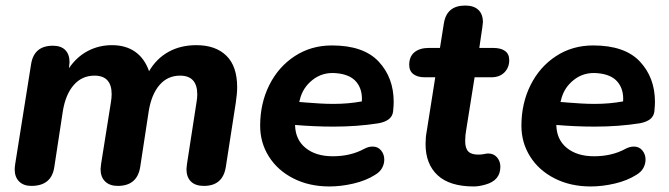

<svg xmlns="http://www.w3.org/2000/svg" viewBox="-20 -663 2416 693"><path d="M33 -52Q33 -58 35 -72L92 -430Q102 -498 171 -498Q200 -498 215.5 -482.5Q231 -467 231 -438Q231 -433 229 -419V-417Q257 -458 297 -479Q337 -500 384 -500Q434 -500 468 -476Q502 -452 518 -406Q545 -452 588.5 -476Q632 -500 689 -500Q758 -500 797 -462Q836 -424 836 -348Q836 -325 831 -292L795 -60Q784 8 716 8Q685 8 669 -8Q653 -24 653 -53Q653 -58 655 -72L689 -292Q692 -309 692 -322Q692 -390 630 -390Q585 -390 556 -356.5Q527 -323 517 -263L486 -60Q475 8 405 8Q376 8 359.5 -8Q343 -24 343 -53Q343 -58 345 -72L380 -292Q383 -309 383 -323Q383 -390 321 -390Q276 -390 246.5 -356.5Q217 -323 207 -263L176 -60Q166 8 93 8Q65 8 49 -8Q33 -24 33 -52Z M919 -209Q919 -290 952 -356Q985 -422 1044 -460.5Q1103 -499 1178 -499Q1292 -499 1346.5 -441Q1401 -383 1401 -295Q1401 -284 1399 -262Q1396 -227 1346 -218Q1270 -206 1184 -206Q1116 -206 1045 -212Q1046 -159 1083 -129Q1120 -99 1181 -99Q1246 -99 1295 -126Q1310 -134 1325 -134Q1344 -134 1355.5 -120Q1367 -106 1367 -87Q1367 -71 1359 -56.5Q1351 -42 1334 -32Q1301 -11 1256 -0.5Q1211 10 1169 10Q1096 10 1039 -19Q982 -48 950.5 -98Q919 -148 919 -209ZM1084 -293Q1109 -291 1134 -289.5Q1159 -288 1184 -288Q1237 -288 1286 -297Q1289 -340 1266 -367.5Q1243 -395 1192 -399Q1144 -403 1108 -374.5Q1072 -346 1062 -302L1060 -295Z M1516 -143Q1516 -167 1520 -188L1551 -384H1514Q1487 -384 1472 -395.5Q1457 -407 1457 -429Q1457 -459 1476 -474.5Q1495 -490 1528 -490H1568L1582 -578Q1592 -643 1659 -643Q1690 -643 1706.5 -627.5Q1723 -612 1723 -583Q1722 -574 1721 -565L1710 -490H1760Q1788 -490 1803 -479Q1818 -468 1818 -446Q1818 -419 1800.5 -401.5Q1783 -384 1753 -384H1693L1663 -196Q1659 -175 1659 -154Q1659 -128 1670 -116.5Q1681 -105 1706 -105Q1719 -105 1727.5 -107Q1736 -109 1742 -109Q1762 -109 1774 -95Q1786 -81 1786 -61Q1786 -12 1733 3Q1709 10 1690 10Q1603 10 1559.5 -30.5Q1516 -71 1516 -143Z M1862 -209Q1862 -290 1895 -356Q1928 -422 1987 -460.5Q2046 -499 2121 -499Q2235 -499 2289.5 -441Q2344 -383 2344 -295Q2344 -284 2342 -262Q2339 -227 2289 -218Q2213 -206 2127 -206Q2059 -206 1988 -212Q1989 -159 2026 -129Q2063 -99 2124 -99Q2189 -99 2238 -126Q2253 -134 2268 -134Q2287 -134 2298.5 -120Q2310 -106 2310 -87Q2310 -71 2302 -56.5Q2294 -42 2277 -32Q2244 -11 2199 -0.5Q2154 10 2112 10Q2039 10 1982 -19Q1925 -48 1893.5 -98Q1862 -148 1862 -209ZM2027 -293Q2052 -291 2077 -289.5Q2102 -288 2127 -288Q2180 -288 2229 -297Q2232 -340 2209 -367.5Q2186 -395 2135 -399Q2087 -403 2051 -374.5Q2015 -346 2005 -302L2003 -295Z"/></svg>

Font: SN Pro Bold
Style: Bold Italic
Weight: 700
Italic angle: -9°
Designer: Tobias Whetton
Foundry: Supernotes
Version: Version 1.003